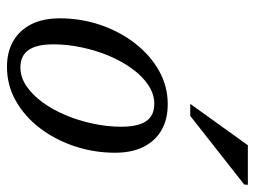

<svg xmlns="http://www.w3.org/2000/svg" viewBox="-110 -610 730 550"><g transform="rotate(90 255.0 -335.0)"><path d="M278.5 -450.5Q322.5 -450.5 353.5 -432.2Q384.5 -414 401 -380.5Q417.5 -347 417.5 -299.5Q417.5 -239 398.8 -183.2Q380 -127.5 346.8 -84Q313.5 -40.5 268.8 -15.2Q224 10 171.5 10Q128.5 10 97.2 -8.2Q66 -26.5 49.2 -60.2Q32.5 -94 32.5 -141Q32.5 -201.5 51.2 -257Q70 -312.5 103.5 -356Q137 -399.5 181.8 -425Q226.5 -450.5 278.5 -450.5ZM173 -28.5Q201 -28.5 226.2 -45.5Q251.5 -62.5 272.8 -91.5Q294 -120.5 309.8 -157.8Q325.5 -195 334.2 -236.2Q343 -277.5 343 -317.5Q343 -365.5 327 -388.8Q311 -412 277.5 -412Q249.5 -412 224 -395Q198.5 -378 177.2 -349Q156 -320 140.2 -282.8Q124.5 -245.5 115.8 -204.2Q107 -163 107 -122.5Q107 -75.5 123.2 -52Q139.5 -28.5 173 -28.5ZM277.5 -515 396 -680H509.5L508.5 -669.5L312 -515Z"/></g></svg>

Font: Newsreader 16pt 16pt
Style: Italic
Weight: 400
Italic angle: -17°
Version: Version 1.003